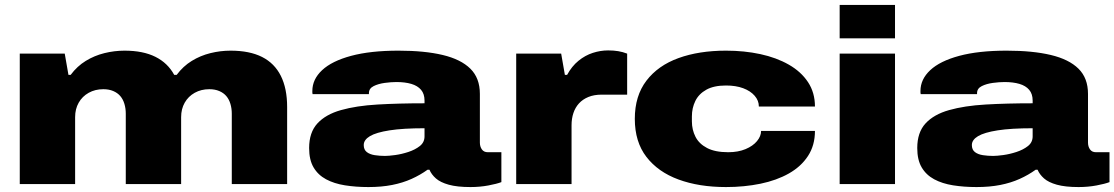

<svg xmlns="http://www.w3.org/2000/svg" viewBox="-20 -745 4510 777"><path d="M60 0V-528H242L257 -442H266Q292 -477 327 -498.5Q362 -520 402.5 -530Q443 -540 484 -540Q559 -540 609 -515Q659 -490 685 -442H695Q721 -477 756 -498.5Q791 -520 831.5 -530Q872 -540 913 -540Q990 -540 1040.5 -514.5Q1091 -489 1116.5 -438Q1142 -387 1142 -312V0H918V-285Q918 -306 912.5 -324.5Q907 -343 896 -356Q885 -369 867.5 -376.5Q850 -384 827 -384Q794 -384 768 -369.5Q742 -355 727.5 -329.5Q713 -304 713 -271V0H489V-285Q489 -306 483.5 -324.5Q478 -343 467 -356Q456 -369 438.5 -376.5Q421 -384 398 -384Q365 -384 339 -369.5Q313 -355 298.5 -329.5Q284 -304 284 -271V0Z M1471 12Q1420 12 1376 5Q1332 -2 1299.5 -19.5Q1267 -37 1249 -67.5Q1231 -98 1231 -146Q1231 -209 1264.5 -245.5Q1298 -282 1360 -299.5Q1422 -317 1507.5 -322Q1593 -327 1698 -327V-338Q1698 -365 1684 -381.5Q1670 -398 1644.5 -405.5Q1619 -413 1584 -413Q1563 -413 1537 -409.5Q1511 -406 1492 -396.5Q1473 -387 1473 -368V-364H1245Q1244 -368 1244 -370.5Q1244 -373 1244 -377Q1244 -424 1283.5 -461Q1323 -498 1401 -519Q1479 -540 1593 -540Q1698 -540 1771.5 -522.5Q1845 -505 1883.5 -467Q1922 -429 1922 -365V-168Q1922 -152 1930 -140.5Q1938 -129 1954 -129H2009V-8Q1991 -1 1956.5 5.5Q1922 12 1884 12Q1830 12 1796 2.5Q1762 -7 1744 -23Q1726 -39 1718 -58H1710Q1681 -37 1645.5 -21Q1610 -5 1567 3.5Q1524 12 1471 12ZM1538 -114Q1553 -114 1579 -117.5Q1605 -121 1632.5 -130Q1660 -139 1679 -154Q1698 -169 1698 -193V-226Q1611 -226 1556.5 -217.5Q1502 -209 1477 -194Q1452 -179 1452 -158Q1452 -139 1464.5 -129.5Q1477 -120 1497 -117Q1517 -114 1538 -114Z M2069 0V-528H2251L2266 -442H2275Q2294 -477 2321 -499Q2348 -521 2379 -531Q2410 -541 2441 -541Q2463 -541 2481.5 -538Q2500 -535 2518 -528V-362H2415Q2384 -362 2361 -352.5Q2338 -343 2323 -326.5Q2308 -310 2300.5 -287.5Q2293 -265 2293 -238V0Z M2918 12Q2809 12 2726 -18.5Q2643 -49 2596 -110Q2549 -171 2549 -264Q2549 -357 2596 -418.5Q2643 -480 2726 -510Q2809 -540 2918 -540Q2992 -540 3057 -526Q3122 -512 3172 -483.5Q3222 -455 3250 -412.5Q3278 -370 3278 -314H3051Q3051 -338 3034 -357.5Q3017 -377 2987.5 -388Q2958 -399 2918 -399Q2869 -399 2838.5 -382Q2808 -365 2794 -336.5Q2780 -308 2780 -274V-254Q2780 -220 2794.5 -191.5Q2809 -163 2841.5 -146Q2874 -129 2927 -129Q2967 -129 2997 -141.5Q3027 -154 3043.5 -174Q3060 -194 3060 -215H3278Q3278 -157 3250 -114Q3222 -71 3172.5 -43Q3123 -15 3057.5 -1.5Q2992 12 2918 12Z M3378 -590V-725H3602V-590ZM3378 0V-528H3602V0Z M3932 12Q3881 12 3837 5Q3793 -2 3760.5 -19.5Q3728 -37 3710 -67.5Q3692 -98 3692 -146Q3692 -209 3725.5 -245.5Q3759 -282 3821 -299.5Q3883 -317 3968.5 -322Q4054 -327 4159 -327V-338Q4159 -365 4145 -381.5Q4131 -398 4105.5 -405.5Q4080 -413 4045 -413Q4024 -413 3998 -409.5Q3972 -406 3953 -396.5Q3934 -387 3934 -368V-364H3706Q3705 -368 3705 -370.5Q3705 -373 3705 -377Q3705 -424 3744.5 -461Q3784 -498 3862 -519Q3940 -540 4054 -540Q4159 -540 4232.5 -522.5Q4306 -505 4344.5 -467Q4383 -429 4383 -365V-168Q4383 -152 4391 -140.5Q4399 -129 4415 -129H4470V-8Q4452 -1 4417.5 5.5Q4383 12 4345 12Q4291 12 4257 2.5Q4223 -7 4205 -23Q4187 -39 4179 -58H4171Q4142 -37 4106.5 -21Q4071 -5 4028 3.5Q3985 12 3932 12ZM3999 -114Q4014 -114 4040 -117.5Q4066 -121 4093.5 -130Q4121 -139 4140 -154Q4159 -169 4159 -193V-226Q4072 -226 4017.5 -217.5Q3963 -209 3938 -194Q3913 -179 3913 -158Q3913 -139 3925.5 -129.5Q3938 -120 3958 -117Q3978 -114 3999 -114Z"/></svg>

Font: Archivo Expanded Black
Style: Regular
Weight: 900
Width: 7
Designer: Hector Gatti
Foundry: Omnibus-Type
Version: Version 2.001